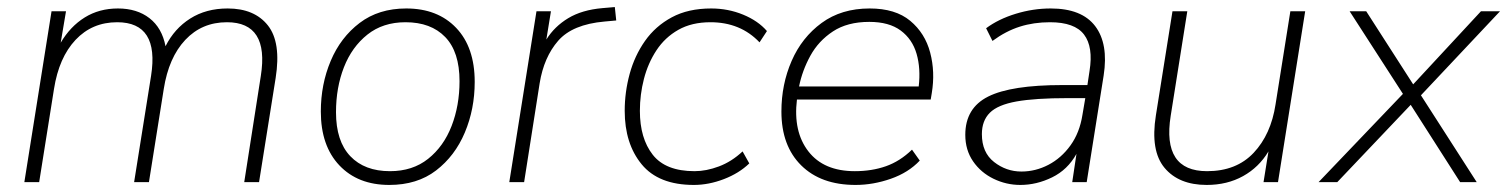

<svg xmlns="http://www.w3.org/2000/svg" viewBox="-20 -516 4271 544"><path d="M49 0 126 -484H167L152 -395Q179 -441 220 -466.5Q261 -492 314 -492Q368 -492 403.5 -464.5Q439 -437 449 -385Q474 -435 519 -463.5Q564 -492 625 -492Q701 -492 739 -444Q777 -396 761 -295L714 0H672L719 -301Q743 -453 623 -453Q552 -453 505 -403Q458 -353 444 -264L402 0H360L408 -301Q432 -453 312 -453Q241 -453 194 -403Q147 -353 133 -264L91 0Z M1083 8Q994 8 941.5 -47.5Q889 -103 889 -200Q889 -277 917 -343.5Q945 -410 999 -451Q1053 -492 1131 -492Q1220 -492 1272.5 -437Q1325 -382 1325 -284Q1325 -207 1297 -140.5Q1269 -74 1215.5 -33Q1162 8 1083 8ZM1085 -31Q1149 -31 1193 -66Q1237 -101 1259.5 -159Q1282 -217 1282 -286Q1282 -369 1241.5 -411Q1201 -453 1129 -453Q1065 -453 1021 -418Q977 -383 954.5 -325.5Q932 -268 932 -198Q932 -116 972.5 -73.5Q1013 -31 1085 -31Z M1423 0 1500 -484H1541L1528 -404Q1551 -441 1590 -464.5Q1629 -488 1687 -493L1722 -496L1726 -458L1693 -455Q1602 -447 1561.5 -400.5Q1521 -354 1509 -280L1465 0Z M1946 8Q1846 8 1798 -50.5Q1750 -109 1750 -202Q1750 -255 1764 -306.5Q1778 -358 1807.5 -400Q1837 -442 1883.5 -467Q1930 -492 1995 -492Q2043 -492 2085.5 -474.5Q2128 -457 2153 -428L2132 -396Q2078 -453 1993 -453Q1940 -453 1902 -431.5Q1864 -410 1840 -373.5Q1816 -337 1804.5 -292.5Q1793 -248 1793 -202Q1793 -124 1829.5 -77.5Q1866 -31 1948 -31Q1981 -31 2017 -44.5Q2053 -58 2084 -87L2103 -53Q2074 -25 2031 -8.5Q1988 8 1946 8Z M2404 8Q2306 8 2250 -47.5Q2194 -103 2194 -200Q2194 -277 2223 -343.5Q2252 -410 2308 -451Q2364 -492 2444 -492Q2517 -492 2559 -457Q2601 -422 2615.5 -367Q2630 -312 2620 -252L2617 -234H2238Q2227 -143 2270.5 -87Q2314 -31 2402 -31Q2450 -31 2490 -45Q2530 -59 2564 -92L2586 -61Q2554 -27 2504 -9.5Q2454 8 2404 8ZM2443 -454Q2381 -454 2340 -427Q2299 -400 2276 -358Q2253 -316 2244 -271H2583Q2589 -322 2577 -363.5Q2565 -405 2532 -429.5Q2499 -454 2443 -454Z M2871 8Q2831 8 2795 -9.5Q2759 -27 2737 -59Q2715 -91 2715 -134Q2715 -210 2780 -242.5Q2845 -275 2990 -275H3061L3067 -315Q3078 -383 3051.5 -418Q3025 -453 2955 -453Q2909 -453 2869.5 -440.5Q2830 -428 2792 -400L2774 -436Q2809 -462 2858 -477Q2907 -492 2957 -492Q3045 -492 3083 -442Q3121 -392 3107 -302L3059 0H3018L3030 -80Q3005 -35 2961 -13.5Q2917 8 2871 8ZM2874 -30Q2914 -30 2950.5 -49Q2987 -68 3013 -104Q3039 -140 3047 -191L3055 -238H3006Q2913 -238 2860 -228.5Q2807 -219 2784.5 -196.5Q2762 -174 2762 -136Q2762 -84 2796.5 -57Q2831 -30 2874 -30Z M3399 8Q3320 8 3279.5 -40.5Q3239 -89 3255 -189L3302 -484H3344L3297 -188Q3272 -31 3400 -31Q3483 -31 3532 -83Q3581 -135 3594 -220L3636 -484H3678L3601 0H3560L3574 -87Q3547 -42 3502 -17Q3457 8 3399 8Z M3716 0 3955 -250 3804 -484H3851L3984 -277L4176 -484H4230L4006 -246L4164 0H4117L3977 -219L3769 0Z"/></svg>

Font: Nunito Sans ExtraLight
Style: Italic
Weight: 200
Italic angle: -9°
Designer: Vernon Adams
Foundry: Vernon Adams
Version: Version 3.006; ttfautohint (v1.8.3)